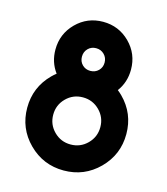

<svg xmlns="http://www.w3.org/2000/svg" viewBox="-93 -659 634 731"><g transform="rotate(15 224.5 -293.0)"><path d="M224.6 -102.5Q263.2 -102.5 290.3 -129.6Q317.4 -156.7 317.4 -195.3Q317.4 -233.9 290.3 -261Q263.2 -288.1 224.6 -288.1Q186 -288.1 158.9 -261Q131.8 -233.9 131.8 -195.3Q131.8 -156.7 158.9 -129.6Q186 -102.5 224.6 -102.5ZM269.5 -437Q269.5 -456.1 256.6 -469Q243.7 -481.9 224.6 -481.9Q205.6 -481.9 192.9 -469Q180.2 -456.1 180.2 -437Q180.2 -418 192.9 -405.3Q205.6 -392.6 224.6 -392.6Q243.7 -392.6 256.6 -405.3Q269.5 -418 269.5 -437ZM345.2 -349.1Q354.5 -341.8 362.8 -333.5Q419.9 -276.4 419.9 -195.3Q419.9 -114.3 362.8 -57.1Q305.7 0 224.6 0Q143.6 0 86.4 -57.1Q29.3 -114.3 29.3 -195.3Q29.3 -276.4 86.4 -333.5Q94.7 -341.8 104 -349.1Q75.7 -387.2 75.7 -437Q75.7 -499 119.1 -542.5Q162.6 -585.9 224.6 -585.9Q286.6 -585.9 330.1 -542.5Q373.5 -499 373.5 -437Q373.5 -387.2 345.2 -349.1Z"/></g></svg>

Font: NAYAKA
Style: Regular
Weight: 400
Designer: R.S. Wihananto
Foundry: R.S. Wihananto
Version: Version 1.92